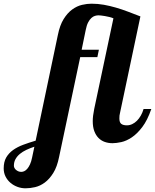

<svg xmlns="http://www.w3.org/2000/svg" viewBox="-229 -769 839 1039"><path d="M-43 24.9Q-66.4 32.7 -86.7 42.2Q-106.9 51.8 -121.8 64.2Q-136.7 76.7 -145.3 92.3Q-153.8 107.9 -153.8 127.9Q-153.8 133.8 -150.9 139.6Q-147.9 145.5 -142.6 150.1Q-137.2 154.8 -129.9 158Q-122.6 161.1 -113.8 161.1Q-106.4 161.1 -98.1 157.5Q-89.8 153.8 -81.8 144.8Q-73.7 135.7 -66.7 120.6Q-59.6 105.5 -55.2 83ZM589.8 -179.2Q568.8 -118.2 541 -81.5Q513.2 -44.9 483.9 -25.4Q454.6 -5.9 427.2 0Q399.9 5.9 379.9 5.9Q357.4 5.9 337.9 -1Q318.4 -7.8 304 -22.5Q289.6 -37.1 281.2 -59.6Q272.9 -82 272.9 -113.8Q272.9 -127.4 274.9 -143.8Q276.9 -160.2 280.8 -179.2L384.8 -669.9Q374.5 -674.3 362.3 -677.2Q350.1 -680.2 338.6 -682.1Q327.1 -684.1 317.6 -685.1Q308.1 -686 303.2 -686Q294.9 -686 284.9 -683.1Q274.9 -680.2 265.4 -671.6Q255.9 -663.1 247.8 -647.5Q239.7 -631.8 234.9 -606.9L212.9 -500H306.2L297.9 -460H205.1L90.8 80.1Q80.1 133.8 59.3 167Q38.6 200.2 13.4 218.8Q-11.7 237.3 -39.1 243.7Q-66.4 250 -90.8 250Q-113.3 250 -134.5 242.2Q-155.8 234.4 -172.4 220.2Q-189 206.1 -199 186.3Q-209 166.5 -209 142.1Q-209 107.4 -195.6 83.7Q-182.1 60.1 -158.7 43.2Q-135.3 26.4 -103.8 14.6Q-72.3 2.9 -36.1 -7.8L84 -579.1Q94.7 -632.8 115.5 -666Q136.2 -699.2 161.9 -717.8Q187.5 -736.3 214.8 -742.7Q242.2 -749 266.1 -749Q300.3 -749 333 -743.2Q365.7 -737.3 398.4 -727.8Q431.2 -718.3 463.9 -705.8Q496.6 -693.4 530.8 -680.2L420.9 -160.2Q418.5 -151.9 417.7 -143.8Q417 -135.7 417 -127.9Q417 -106.9 427 -98.9Q437 -90.8 458 -90.8Q472.7 -90.8 486.6 -97.4Q500.5 -104 512.2 -115.7Q523.9 -127.4 533.2 -143.8Q542.5 -160.2 547.9 -179.2Z"/></svg>

Font: Lobster
Style: Regular
Weight: 400
Designer: Pablo Impallari
Foundry: Pablo Impallari
Version: Version 1.007; ttfautohint (v1.1) -l 8 -r 50 -G 50 -x 14 -D 